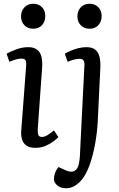

<svg xmlns="http://www.w3.org/2000/svg" viewBox="-20 -773 636 1022"><path d="M119 -420Q121 -443 116 -452Q111 -461 94 -461Q81 -461 66 -457Q51 -453 30 -444L15 -487Q34 -498 66 -510Q98 -522 131 -522Q158 -522 175.5 -510Q193 -498 200 -473.5Q207 -449 204 -410L181 -87Q180 -65 184 -54.5Q188 -44 204 -44Q216 -44 231.5 -53Q247 -62 267 -79L291 -43Q281 -33 263 -19.5Q245 -6 221 4Q197 14 168 14Q137 14 120 1.5Q103 -11 97 -32Q91 -53 93 -77ZM92 -686Q92 -715 110 -734Q128 -753 157 -753Q176 -753 190.5 -744.5Q205 -736 213 -721.5Q221 -707 221 -687Q221 -658 203.5 -639Q186 -620 157 -620Q128 -620 110 -638.5Q92 -657 92 -686ZM500 -122Q497 -68 486.5 -8.5Q476 51 458 102.5Q440 154 415 184Q403 198 389.5 208.5Q376 219 362 224Q348 229 333 229Q302 229 284.5 213.5Q267 198 267 180Q267 166 272.5 149.5Q278 133 291 116L331 134Q349 142 364 140.5Q379 139 389 125.5Q399 112 402 86Q405 68 405.5 53.5Q406 39 407 23Q408 7 409 -19L429 -420Q431 -443 424.5 -451.5Q418 -460 404 -460Q391 -460 374.5 -456Q358 -452 340 -444L325 -487Q338 -495 356.5 -503Q375 -511 397 -516.5Q419 -522 441 -522Q468 -522 485 -510Q502 -498 509 -473Q516 -448 514 -409ZM392 -686Q392 -715 410 -734Q428 -753 457 -753Q476 -753 490.5 -744.5Q505 -736 513 -721.5Q521 -707 521 -687Q521 -658 503.5 -639Q486 -620 457 -620Q428 -620 410 -638.5Q392 -657 392 -686Z"/></svg>

Font: Literata 18pt
Style: Italic
Weight: 400
Italic angle: -2°
Designer: Latin by Veronika Burian and Jose Scaglione. Greek by Irene Vlachou. Cyrillic by Vera Evstafieva
Foundry: TypeTogether
Version: Version 3.103;gftools[0.9.29]